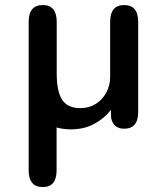

<svg xmlns="http://www.w3.org/2000/svg" viewBox="-20 -501 659 760"><path d="M149.5 239.5Q93.5 239.5 93.5 173V-230.5L204 -139V173Q204 239.5 149.5 239.5ZM149.5 -481Q204.5 -481 204.5 -414.5V-210Q204.5 -138.5 226.2 -105.8Q248 -73 298 -73Q332.5 -73 359 -89.8Q385.5 -106.5 400.8 -134.8Q416 -163 416 -196.5V-414.5Q416 -481 471.5 -481Q527 -481 527 -414.5V-58Q527 8.5 471.5 8.5Q429.5 8.5 420 -33L419 -66Q393.5 -32.5 353.2 -10.8Q313 11 261.5 11Q210 11 172.2 -9Q134.5 -29 114 -74Q93.5 -119 93.5 -194V-414.5Q93.5 -481 149.5 -481Z"/></svg>

Font: Sono ExtraLight Monospace Medium
Style: Regular
Weight: 500
Version: Version 2.112